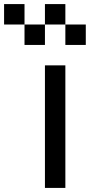

<svg xmlns="http://www.w3.org/2000/svg" viewBox="-120 -920 540 940"><path d="M-100 -800V-900H0V-800ZM0 -700V-800H100V-700ZM100 0V-600H200V0ZM100 -800V-900H200V-800ZM200 -700V-800H300V-700Z"/></svg>

Font: Galmuri9 Regular
Style: Regular
Weight: 400
Designer: Lee Minseo (quiple)
Version: Version 2.399;hotconv 1.1.1;makeotfexe 2.6.0 DEVELOPMENT